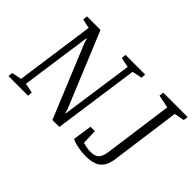

<svg xmlns="http://www.w3.org/2000/svg" viewBox="-107 -953 1273 1273"><g transform="rotate(45 529.0 -317.0)"><path d="M26 0 29 -32 98 -46 176 -602 111 -616 114 -648H241L457 -124L466 -94H470L472 -112L542 -602L473 -616L475 -648H660L657 -616L588 -602L503 0H438L227 -512L218 -542H214L144 -46L212 -32L210 0ZM764 14Q740 14 714 10.5Q688 7 665.5 1Q643 -5 628 -13L648 -147H689L693 -41Q710 -36 729.5 -32.5Q749 -29 765 -29Q806 -29 825 -47Q844 -65 851 -114L917 -598L826 -616L829 -648H1058L1054 -616L983 -602L917 -117Q911 -67 892 -38.5Q873 -10 841 2Q809 14 764 14Z"/></g></svg>

Font: Faustina Light Light
Style: Italic
Weight: 300
Italic angle: -8°
Version: Version 1.200